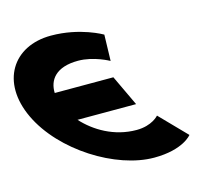

<svg xmlns="http://www.w3.org/2000/svg" viewBox="-303 -980 1241 1135"><g transform="rotate(-15 317.5 -412.5)"><path d="M446.6 -170C310.4 -170 196.8 -238.6 124.3 -318.5H482.9L394.1 -506.5H35.3C32.2 -586.2 80.9 -655 217.4 -655C313.4 -655 403.5 -604 403.5 -604L407.8 -764C407.8 -764 279.9 -840 100.9 -840C-133.1 -840 -255.3 -648 -143.3 -411C-31.7 -175 272.1 15 505.1 15C684.1 15 740.2 -61 740.2 -61L584.5 -221C584.5 -221 542.6 -170 446.6 -170Z"/></g></svg>

Font: Hussar
Style: BdOpOblFive
Weight: 700
Foundry: Cannot Into Space Fonts
Version: Version 2.00